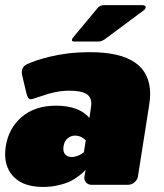

<svg xmlns="http://www.w3.org/2000/svg" viewBox="-25 -720 637 748"><path d="M263.3 -558.3Q255 -558.3 255 -564.2Q255.8 -565 255.8 -565.8Q255.8 -570 260 -574.2L354.2 -687.5Q363.3 -700 381.7 -700H527.5Q542.5 -700 542.5 -692.5V-690.8Q540.8 -685 537.5 -681.7L385 -568.3Q370.8 -558.3 359.2 -558.3ZM222.5 -150Q221.7 -146.7 221.7 -140.8Q221.7 -125 230.8 -116.7Q240 -108.3 253.3 -108.3Q278.3 -108.3 301.7 -126.7L309.2 -173.3Q290.8 -191.7 266.7 -191.7Q251.7 -191.7 238.8 -181.2Q225.8 -170.8 222.5 -150ZM-2.5 -150Q8.3 -220 59.6 -264.2Q110.8 -308.3 193.3 -308.3Q281.7 -308.3 323.3 -260.8L329.2 -300Q330.8 -311.7 330.8 -315.8Q330.8 -343.3 310 -355Q289.2 -366.7 244.2 -366.7Q194.2 -366.7 136.7 -345.8Q101.7 -333.3 94.2 -333.3Q83.3 -333.3 77.5 -358.3L61.7 -425Q60 -430.8 60 -438.3Q60 -443.3 60.8 -445.8Q63.3 -462.5 81.7 -470.8L88.3 -473.3Q94.2 -475.8 100.4 -478.3Q106.7 -480.8 117.5 -484.6Q128.3 -488.3 140.4 -491.7Q152.5 -495 167.5 -498.8Q182.5 -502.5 200.4 -505.8Q218.3 -509.2 237.9 -511.7Q257.5 -514.2 280.4 -515.4Q303.3 -516.7 326.7 -516.7Q560 -516.7 560 -353.3Q560 -335 555.8 -308.3L512.5 -33.3Q510.8 -20 499.2 -10Q487.5 0 473.3 0H331.7Q319.2 0 311.2 -8.3Q303.3 -16.7 303.3 -28.3Q303.3 -29.2 303.8 -30.8Q304.2 -32.5 304.2 -33.3L308.3 -58.3Q305.8 -55.8 301.7 -51.2Q297.5 -46.7 282.5 -35Q267.5 -23.3 250.4 -14.6Q233.3 -5.8 204.2 1.2Q175 8.3 143.3 8.3Q70.8 8.3 32.9 -26.7Q-5 -61.7 -5 -119.2Q-5 -133.3 -2.5 -150Z"/></svg>

Font: BoonTook Mon
Style: Italic
Weight: 400
Italic angle: -9°
Designer: Sungsit Sawaiwan
Foundry: FontUni
Version: Version 3.0